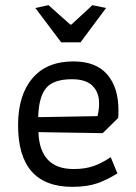

<svg xmlns="http://www.w3.org/2000/svg" viewBox="-20 -716 528 744"><path d="M117 -685 168 -696 252 -621H257L338 -696L391 -685L292 -552H217ZM50 -231Q50 -347 105.5 -412.5Q161 -478 264 -478Q352 -478 395.5 -427.5Q439 -377 439 -289Q439 -269 438 -259L378 -200L129 -204Q131 -134 165 -97.5Q199 -61 265 -61Q310 -61 342.5 -72.5Q375 -84 409 -107L435 -44Q395 -19 356 -5.5Q317 8 260 8Q50 8 50 -231ZM358 -266Q364 -293 364 -315Q364 -359 338 -384Q312 -409 259 -409Q187 -409 158.5 -374.5Q130 -340 128 -262Z"/></svg>

Font: Athiti Medium
Style: Regular
Weight: 500
Designer: CadsonDemak Team
Foundry: CadsonDemak
Version: Version 1.033